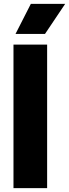

<svg xmlns="http://www.w3.org/2000/svg" viewBox="-20 -970 356 990"><path d="M49.5 0V-740H223V0ZM60 -795 139 -950H316L212 -795Z"/></svg>

Font: Encode Sans Condensed ExtraBold
Style: Regular
Weight: 800
Width: 3
Designer: Multiple Designers
Foundry: Impallari Type
Version: Version 2.000